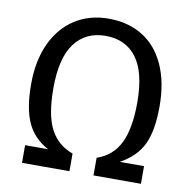

<svg xmlns="http://www.w3.org/2000/svg" viewBox="-79 -779 850 857"><g transform="rotate(10 346.0 -350.5)"><path d="M637 -354Q637 -246 608 -183.5Q579 -121 505 -80H615V0H400V-80Q471 -104 503.5 -170Q536 -236 536 -354Q536 -491 486.5 -557Q437 -623 346 -623Q256 -623 206 -556.5Q156 -490 156 -353Q156 -230 189.5 -167Q223 -104 291 -80V0H76V-80H180Q113 -116 84 -180Q55 -244 55 -353Q55 -460 91.5 -538.5Q128 -617 194 -659Q260 -701 346 -701Q435 -701 500.5 -660.5Q566 -620 601.5 -541.5Q637 -463 637 -354Z"/></g></svg>

Font: Fira GO
Style: Regular
Weight: 400
Designer: Carrois Corporate
Foundry: Carrois Corporate GbR
Version: Version 0.300